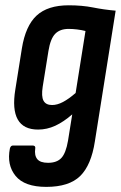

<svg xmlns="http://www.w3.org/2000/svg" viewBox="-20 -520 464 736"><path d="M243.5 -499.7Q294.7 -499.7 336.5 -491.4Q378.3 -483 423.3 -479.1L343.7 21.9Q329.9 112.8 287.5 154.6Q245 196.4 157.3 196.4Q74 196.4 39.7 154.3Q5.5 112.3 17.9 49.2Q20.9 37.8 29.8 37.8H104.6Q117.1 37.8 115.1 49.2Q111.3 75.8 122.9 90Q134.4 104.1 164.3 104.1Q198.1 104.1 215.4 85.4Q232.6 66.8 240.7 19.5L256.9 -81.6Q224.1 -53 192.1 -38.1Q160.1 -23.3 126.1 -23.3Q69.9 -23.3 48.1 -61.9Q26.3 -100.5 38.7 -176.5L63.9 -334.6Q77.9 -421.1 120.4 -460.4Q163 -499.7 243.5 -499.7ZM179.6 -117.4Q199.6 -117.4 221.6 -129.1Q243.6 -140.7 269.9 -163.6L307.7 -401.2Q292.7 -405 275.7 -407.1Q258.8 -409.2 242.9 -409.2Q210 -409.2 191.7 -390.5Q173.3 -371.7 165.7 -324.6L143.7 -187.8Q137.9 -150.5 146.8 -134Q155.7 -117.4 179.6 -117.4Z"/></svg>

Font: Sofia Sans Condensed
Style: Italic
Weight: 400
Italic angle: -9°
Designer: Botio Nikoltchev, Ani Petrova
Foundry: lettersoup
Version: Version 4.101